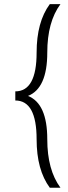

<svg xmlns="http://www.w3.org/2000/svg" viewBox="-20 -718 328 924"><path d="M271 -698.2Q207.5 -612.3 207.5 -464.8Q207.5 -293 114.7 -256.3Q207.5 -219.7 207.5 -47.9Q207.5 99.6 271 185.5H219.7Q156.2 99.6 156.2 -47.9Q156.2 -234.4 53.7 -234.4V-278.3Q156.2 -278.3 156.2 -464.8Q156.2 -612.3 219.7 -698.2Z"/></svg>

Font: Sansation Light
Style: Light
Weight: 300
Designer: Bernd Montag
Version: Version 1.301